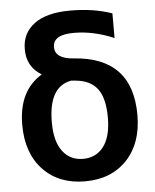

<svg xmlns="http://www.w3.org/2000/svg" viewBox="-53 -785 680 840"><g transform="rotate(-5 286.5 -365.0)"><path d="M34.2 -259.8Q34.2 -410.2 138.7 -472.7Q73.2 -511.7 74.2 -589.8Q74.2 -659.2 128.4 -699.7Q182.6 -740.2 287.1 -740.2Q388.7 -740.2 469.7 -711.9V-603.5Q380.9 -641.6 293.9 -641.6Q202.1 -641.6 202.1 -586.9Q202.1 -536.1 284.2 -530.3Q540 -512.7 540 -259.8Q540 -135.7 471.2 -63Q402.3 9.8 287.1 9.8Q171.9 9.8 103 -63Q34.2 -135.7 34.2 -259.8ZM265.6 -434.6Q164.1 -418 164.1 -259.8Q164.1 -175.8 197.3 -132.3Q230.5 -88.9 287.1 -88.9Q343.8 -88.9 377 -132.3Q410.2 -175.8 410.2 -259.8Q410.2 -344.7 379.4 -385.7Q348.6 -426.8 284.2 -432.6Q281.2 -433.6 274.9 -433.6Q268.6 -433.6 265.6 -434.6Z"/></g></svg>

Font: Mgen+ 1c bold
Style: Bold
Weight: 700
Designer: [Source Han Sans]
Ryoko NISHIZUKA  (kana & ideographs); Paul D. Hunt (Latin, Greek & Cyrillic); Wenlong ZHANG  (bopomofo
Version: Version 1.059.20150602